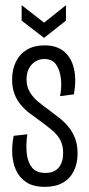

<svg xmlns="http://www.w3.org/2000/svg" viewBox="-20 -714 345 745"><path d="M154 11Q109 11 82 -7Q55 -25 42 -54Q29 -83 27.5 -118Q26 -153 33 -187L86 -193Q80 -151 84 -117Q88 -83 105 -63Q122 -43 156 -43Q191 -43 208 -64Q225 -85 225 -120Q225 -148 215 -168.5Q205 -189 184 -207Q163 -225 134 -246Q114 -260 95 -274.5Q76 -289 60.5 -307.5Q45 -326 36 -350Q27 -374 27 -405Q27 -445 42 -475Q57 -505 85 -521.5Q113 -538 153 -538Q199 -538 227.5 -515Q256 -492 266.5 -449.5Q277 -407 267 -348L213 -341Q220 -374 216.5 -407.5Q213 -441 198 -463Q183 -485 152 -485Q123 -485 103 -463.5Q83 -442 83 -406Q83 -378 95.5 -357Q108 -336 128.5 -319Q149 -302 173 -285Q193 -270 212.5 -254.5Q232 -239 247.5 -219.5Q263 -200 272 -175.5Q281 -151 281 -118Q281 -79 266 -49.5Q251 -20 223 -4.5Q195 11 154 11ZM64 -694 151 -626 236 -694V-634L151 -567L64 -634Z"/></svg>

Font: Bricolage Grotesque 72pt Condensed ExtraLight
Style: Regular
Weight: 250
Width: 3
Designer: Mathieu Triay
Foundry: Atelier Triay
Version: Version 1.001;gftools[0.9.33.dev8+g029e19f]